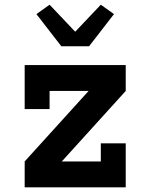

<svg xmlns="http://www.w3.org/2000/svg" viewBox="-20 -797 640 817"><path d="M85 0V-110L357 -410H191V-333H85V-520H515V-410L243 -110H409V-187H515V0ZM241 -600 135 -737 191 -777 300 -662 409 -777 465 -737 359 -600Z"/></svg>

Font: Iosevka Etoile Extrabold
Style: Regular
Weight: 800
Designer: Belleve Invis
Foundry: Belleve Invis
Version: Version 22.1.2; ttfautohint (v1.8.4)